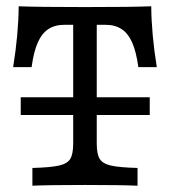

<svg xmlns="http://www.w3.org/2000/svg" viewBox="-20 -591 541 611"><path d="M212.9 -133.9V-512.1H185.5Q154.8 -512.1 133.9 -498.4Q112.9 -484.7 100 -455.2Q87.1 -425.8 80.6 -377.4H21.8Q38.7 -481.5 39.5 -571Q101.6 -568.5 250.8 -568.5Q399.2 -568.5 461.3 -571Q462.1 -481.5 479 -377.4H420.2Q413.7 -425.8 400.8 -455.2Q387.9 -484.7 366.9 -498.4Q346 -512.1 315.3 -512.1H287.9V-133.9Q287.9 -100.8 297.2 -85.5Q306.5 -70.2 333.1 -64.1Q359.7 -58.1 417.7 -56.5V0Q366.1 -2.4 250.8 -2.4Q133.1 -2.4 83.1 0V-56.5Q141.1 -58.1 167.7 -64.1Q194.4 -70.2 203.6 -85.5Q212.9 -100.8 212.9 -133.9ZM46 -281.5H456.5V-225H46Z"/></svg>

Font: Playfair Micro SmCond SmLight
Style: Regular
Weight: 360
Width: 4
Designer: Claus Eggers Sørensen
Foundry: Claus Eggers Sørensen
Version: Version 2.100;Glyphs 3.2 (3219)